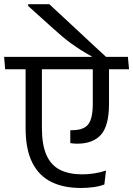

<svg xmlns="http://www.w3.org/2000/svg" viewBox="-40 -908 645 930"><path d="M-15 -572.5H585L579.5 -632.5H-20ZM163 -288.5V-592.5H84V-287.5Q84 -185.5 115.8 -121.5Q147.5 -57.5 207.2 -27.5Q267 2.5 351.5 2.5Q383.5 2.5 412.8 -1.5Q442 -5.5 465.5 -14.5L473.5 -82Q447.5 -73 417.8 -68.2Q388 -63.5 358 -63.5Q295 -63.5 251.2 -85.2Q207.5 -107 185.2 -156.5Q163 -206 163 -288.5ZM488 -404.5V-591.5L409.5 -591V-407Q409.5 -334 387.5 -305.8Q365.5 -277.5 310 -277.5Q309 -277.5 305.5 -277.5Q302 -277.5 300.5 -277.5V-215Q307.5 -213.5 316.2 -212.8Q325 -212 333 -212Q411.5 -212 449.8 -256.2Q488 -300.5 488 -404.5ZM96.5 -887.5V-879L218.5 -769Q243 -747 264.2 -729.2Q285.5 -711.5 307.2 -695.8Q329 -680 352.5 -665.2Q376 -650.5 404 -635V-619.5H477.5V-629Q461 -644 433.2 -669.8Q405.5 -695.5 372.5 -726.2Q339.5 -757 306 -788.2Q272.5 -819.5 244.2 -845.5Q216 -871.5 199 -887.5Z"/></svg>

Font: Anek Devanagari
Style: Regular
Weight: 400
Designer: Kailash Malviya (Devanagari) & Yesha Goshar (Latin)
Foundry: Ek Type
Version: Version 1.003